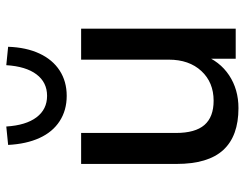

<svg xmlns="http://www.w3.org/2000/svg" viewBox="-106 -682 797 626"><g transform="rotate(-90 293.0 -369.5)"><path d="M253 9Q162 9 116.5 -40.5Q71 -90 71 -193V-504H172V-195Q172 -132 198 -102Q224 -72 277 -72Q337 -72 374 -112Q411 -152 411 -218V-504H512V0H414V-108H427Q406 -52 360 -21.5Q314 9 253 9ZM293 -551Q246 -551 210.5 -574Q175 -597 155.5 -640Q136 -683 133 -742L193 -748Q197 -684 223 -649.5Q249 -615 293 -615Q337 -615 363 -649.5Q389 -684 393 -748L453 -742Q451 -683 431 -640Q411 -597 375.5 -574Q340 -551 293 -551Z"/></g></svg>

Font: Mulish ExtraLight SemiBold
Style: Regular
Weight: 600
Version: Version 3.603